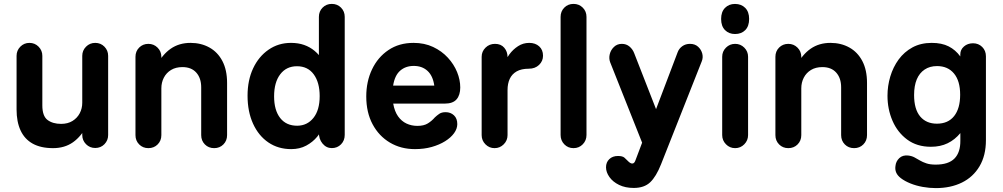

<svg xmlns="http://www.w3.org/2000/svg" viewBox="-20 -750 5148 985"><path d="M252.2 10Q189.2 10 147.6 -13.2Q106 -36.5 85.5 -80.9Q65 -125.2 65 -188V-463.5Q65 -491 84.2 -510.5Q103.5 -530 131 -530Q158.8 -530 178 -510.5Q197.2 -491 197.2 -463.5V-209.5Q197.2 -154.5 223.9 -134.5Q250.5 -114.5 293.5 -114.5Q327.8 -114.5 352 -129.5Q376.2 -144.5 389.1 -169Q402 -193.5 402 -223.2V-463.5Q402 -491 421.4 -510.5Q440.8 -530 468.5 -530Q496.8 -530 515.8 -510.5Q534.8 -491 534.8 -463.5V-57.2Q534.8 -29.8 515.8 -10.2Q496.8 9.2 468.5 9.2Q440.8 9.2 421.4 -10.2Q402 -29.8 402 -57.2V-122.5L428.8 -110Q396.8 -49.8 354.1 -19.9Q311.5 10 252.2 10Z M741.2 10Q713 10 694 -9.1Q675 -28.2 675 -56.8V-458.5Q675 -487 694 -506Q713 -525 741.2 -525Q769 -525 788.4 -505.6Q807.8 -486.2 807.8 -458.5V-397.5L781 -410.2Q813 -470.5 856 -500.2Q899 -530 957.5 -530Q1011.5 -530 1054.1 -506.4Q1096.8 -482.8 1120.9 -436.9Q1145 -391 1145 -324.5V-56.8Q1145 -28.2 1126.1 -9.1Q1107.2 10 1078.8 10Q1050 10 1031.1 -9.1Q1012.2 -28.2 1012.2 -56.8V-302Q1012.2 -349.2 987 -377.5Q961.8 -405.8 915.8 -405.8Q881.8 -405.8 857.6 -391.1Q833.5 -376.5 820.6 -351.6Q807.8 -326.8 807.8 -297V-56.8Q807.8 -28.2 788.8 -9.1Q769.8 10 741.2 10Z M1474 15Q1407.2 15 1356.9 -19.2Q1306.5 -53.5 1278.2 -115.5Q1250 -177.5 1250 -259Q1250 -338.5 1278.6 -399.4Q1307.2 -460.2 1357.8 -495.1Q1408.2 -530 1472.8 -530Q1510.2 -530 1540.2 -519.4Q1570.2 -508.8 1594.1 -488.9Q1618 -469 1636.8 -439.5L1616 -430V-663.5Q1616 -691.8 1635 -710.9Q1654 -730 1682.2 -730Q1710.5 -730 1729.5 -710.9Q1748.5 -691.8 1748.5 -663.5V-58Q1748.5 -28.8 1729.5 -9.5Q1710.5 9.8 1682.2 9.8Q1654 9.8 1634.6 -13.6Q1615.2 -37 1616 -71.5L1616.8 -104.2L1639.5 -105.5Q1630 -76 1607.2 -48.5Q1584.5 -21 1551 -3Q1517.5 15 1474 15ZM1505 -105Q1556.5 -105.5 1588.2 -145.4Q1620 -185.2 1620 -256.8Q1620 -327 1589.5 -368.6Q1559 -410.2 1503.5 -410.2Q1449.2 -410.2 1417.8 -369.1Q1386.2 -328 1386.2 -255.5Q1386.2 -184.5 1417.4 -144.6Q1448.5 -104.8 1505 -105Z M2108.8 15Q2036.8 15 1980.4 -18.4Q1924 -51.8 1891.5 -112.5Q1859 -173.2 1859 -255.2Q1859 -331.8 1888.6 -394.1Q1918.2 -456.5 1972.8 -493.2Q2027.2 -530 2101.5 -530Q2157.8 -530 2202.1 -509Q2246.5 -488 2277.6 -454.1Q2308.8 -420.2 2325 -380.2Q2341.2 -340.2 2341.2 -301.2Q2341.2 -262.5 2322.4 -240.5Q2303.5 -218.5 2262 -218.5H1997.2Q2004.2 -178.5 2022.1 -153.2Q2040 -128 2065.6 -116.1Q2091.2 -104.2 2121.5 -104.2Q2154.5 -104.2 2174.9 -116.9Q2195.2 -129.5 2211 -147.8Q2221.2 -157.5 2233.5 -166Q2245.8 -174.5 2266 -174.5Q2292 -174.5 2309.1 -158.2Q2326.2 -142 2326 -113Q2325.8 -89.2 2309.4 -66.6Q2293 -44 2263.6 -25.6Q2234.2 -7.2 2195 3.9Q2155.8 15 2108.8 15ZM1996.8 -310.8H2208Q2201 -360.8 2173.4 -386.2Q2145.8 -411.8 2102.8 -411.8Q2060.8 -411.8 2032.9 -387.4Q2005 -363 1996.8 -310.8Z M2517.2 10Q2489.8 10 2470.4 -9.6Q2451 -29.2 2451 -56.8V-458.5Q2451 -486 2470.8 -505.5Q2490.5 -525 2519.5 -525Q2550 -525 2566.9 -505.1Q2583.8 -485.2 2583.8 -457.8V-411.5L2564.8 -423.2Q2575.5 -447.2 2593.8 -471.9Q2612 -496.5 2637.8 -513.2Q2663.5 -530 2695 -530Q2726.5 -530 2746.1 -512.2Q2765.8 -494.5 2765.8 -464Q2765.8 -436.5 2745.5 -417Q2725.2 -397.5 2693 -397.5Q2654.8 -397.5 2630.6 -383.8Q2606.5 -370 2595.1 -345.5Q2583.8 -321 2583.8 -288V-56.8Q2583.8 -29.2 2564.2 -9.6Q2544.8 10 2517.2 10Z M2922.2 10Q2894 10 2875 -9.6Q2856 -29.2 2856 -57.5V-663.5Q2856 -691.8 2875 -710.9Q2894 -730 2922.2 -730Q2950.5 -730 2969.6 -710.9Q2988.8 -691.8 2988.8 -663.5V-57.5Q2988.8 -29.2 2969.6 -9.6Q2950.5 10 2922.2 10Z M3231.2 214.2Q3188 214.2 3156 198.6Q3124 183 3106.5 158.2Q3089 133.5 3089 108.2Q3089 82.5 3105.8 66.4Q3122.5 50.2 3150.5 50.2Q3173.5 50.2 3183.5 58.9Q3193.5 67.5 3200.5 75.2Q3205.8 81 3211.9 85Q3218 89 3223.2 89Q3229.8 89 3233.9 84Q3238 79 3240.5 71.2L3274.2 -18L3110 -431.2Q3103 -450.8 3108.2 -472.2Q3113.5 -493.8 3129.9 -509.4Q3146.2 -525 3170.2 -525Q3193.2 -525 3209.5 -511.2Q3225.8 -497.5 3233.5 -477.2L3363.2 -145.2L3326.2 -138.8L3456.8 -482.8Q3463.8 -501.2 3480.5 -513.1Q3497.2 -525 3519.8 -525Q3545.2 -525 3561.4 -510.2Q3577.5 -495.5 3582.8 -474.9Q3588 -454.2 3580 -435L3371.2 93Q3346.2 156 3315.6 185.1Q3285 214.2 3231.2 214.2Z M3751.5 10Q3723.8 10 3704.4 -9.8Q3685 -29.5 3685 -57V-458.8Q3685 -486.2 3704.4 -505.6Q3723.8 -525 3751.5 -525Q3779 -525 3798.4 -505.6Q3817.8 -486.2 3817.8 -458.8V-57Q3817.8 -29.5 3798.4 -9.8Q3779 10 3751.5 10ZM3750.8 -575.5Q3719.5 -575.5 3699.5 -595.6Q3679.5 -615.8 3679.5 -652.8Q3679.5 -689.2 3699.4 -709.5Q3719.3 -729.8 3750.6 -729.8Q3783.2 -729.8 3803.2 -709.5Q3823.2 -689.2 3823.2 -652.8Q3823.2 -615.8 3803.4 -595.6Q3783.5 -575.5 3750.8 -575.5Z M4024.2 10Q3996 10 3977 -9.1Q3958 -28.2 3958 -56.8V-458.5Q3958 -487 3977 -506Q3996 -525 4024.2 -525Q4052 -525 4071.4 -505.6Q4090.8 -486.2 4090.8 -458.5V-397.5L4064 -410.2Q4096 -470.5 4139 -500.2Q4182 -530 4240.5 -530Q4294.5 -530 4337.1 -506.4Q4379.8 -482.8 4403.9 -436.9Q4428 -391 4428 -324.5V-56.8Q4428 -28.2 4409.1 -9.1Q4390.2 10 4361.8 10Q4333 10 4314.1 -9.1Q4295.2 -28.2 4295.2 -56.8V-302Q4295.2 -349.2 4270 -377.5Q4244.8 -405.8 4198.8 -405.8Q4164.8 -405.8 4140.6 -391.1Q4116.5 -376.5 4103.6 -351.6Q4090.8 -326.8 4090.8 -297V-56.8Q4090.8 -28.2 4071.8 -9.1Q4052.8 10 4024.2 10Z M4755.8 3Q4684 3 4634.2 -33.9Q4584.5 -70.8 4558.8 -130.2Q4533 -189.8 4533 -258.8Q4533 -309.5 4547.4 -357.6Q4561.8 -405.8 4590.2 -444.8Q4618.8 -483.8 4661.2 -506.9Q4703.8 -530 4760 -530Q4811.5 -530 4846.9 -512Q4882.2 -494 4906.5 -460.5V-470.8Q4906.5 -495.2 4925.4 -511.6Q4944.2 -528 4971.8 -528Q5000 -528 5019 -509Q5038 -490 5038 -461V-31Q5038 47.8 5005.2 103Q4972.5 158.2 4914.8 186.6Q4857 215 4780.8 215Q4747.8 215 4713.8 208.9Q4679.8 202.8 4650.8 191.1Q4621.8 179.5 4601.5 164Q4584.2 150.5 4577.8 135.5Q4571.2 120.5 4573.8 102.2Q4576 77.8 4593.5 61.2Q4611 44.8 4639 47.8Q4657.8 50 4671.6 57.5Q4685.5 65 4699.6 73.4Q4713.8 81.8 4732.8 88.1Q4751.8 94.5 4780.2 94.5Q4846 94.5 4876.8 63.1Q4907.5 31.8 4906.8 -29V-67.2Q4878.8 -33.2 4841.6 -15.1Q4804.5 3 4755.8 3ZM4786.5 -115.5Q4844 -115.5 4874.9 -154.5Q4905.8 -193.5 4905.8 -264.2Q4905.8 -335 4874.1 -373Q4842.5 -411 4787.2 -411Q4750 -411 4723.5 -393.2Q4697 -375.5 4683.2 -342.8Q4669.5 -310 4669.5 -262.5Q4669.5 -189.8 4700.6 -152.6Q4731.8 -115.5 4786.5 -115.5Z"/></svg>

Font: National Park
Style: Regular
Weight: 400
Designer: Andrea Herstowski, Ben Hoepner
Version: Version 1.009